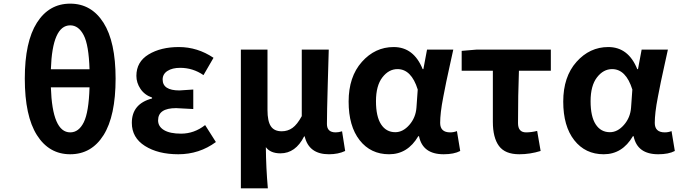

<svg xmlns="http://www.w3.org/2000/svg" viewBox="-20 -832 3721 1053"><path d="M471 -353H259Q267 -106 365 -106Q412 -106 439.5 -161.5Q467 -217 471 -353ZM259 -452H471Q467 -585 439 -639Q411 -693 365 -693Q267 -693 259 -452ZM614 -401Q614 -196 548 -91Q482 14 365 14Q249 14 182.5 -91Q116 -196 116 -401Q116 -603 182.5 -707.5Q249 -812 365 -812Q481 -812 547.5 -707.5Q614 -603 614 -401Z M958 14Q847 14 775 -31.5Q703 -77 703 -158Q703 -263 814 -292V-297Q773 -311 750.5 -344.5Q728 -378 728 -416Q728 -493 795 -533.5Q862 -574 961 -574Q1063 -574 1151 -515L1096 -420Q1038 -460 968 -460Q925 -460 898.5 -443Q872 -426 872 -396Q872 -336 964 -336Q975 -336 1040 -341V-234Q960 -239 946 -239Q847 -239 847 -172Q847 -138 879.5 -118.5Q912 -99 973 -99Q1045 -99 1105 -146L1164 -53Q1073 14 958 14Z M1301 201V-560H1447V-229Q1447 -167 1465.5 -139.5Q1484 -112 1525 -112Q1558 -112 1584 -130.5Q1610 -149 1635 -195V-560H1783Q1782 -525 1777.5 -369Q1773 -213 1773 -152Q1773 -106 1821 -106Q1838 -106 1856 -112L1873 -4Q1835 14 1784 14Q1674 14 1651 -84H1648Q1601 9 1518 9Q1463 9 1438 -25Q1439 88 1449 201Z M2114 14Q2013 14 1952.5 -63Q1892 -140 1892 -275Q1892 -411 1964.5 -492.5Q2037 -574 2139 -574Q2249 -574 2298 -453H2302L2322 -560H2466Q2462 -540 2448 -478Q2434 -416 2427.5 -383.5Q2421 -351 2411.5 -302.5Q2402 -254 2398 -219Q2394 -184 2394 -158Q2394 -106 2449 -106Q2468 -106 2486 -113L2504 -4Q2470 14 2413 14Q2298 14 2278 -85H2274Q2216 14 2114 14ZM2148 -107Q2190 -107 2225 -147Q2260 -187 2264 -242L2271 -341Q2236 -453 2160 -453Q2112 -453 2077 -407.5Q2042 -362 2042 -277Q2042 -193 2070 -150Q2098 -107 2148 -107Z M2828 14Q2750 14 2716.5 -31.5Q2683 -77 2683 -164V-444H2512V-553L2594 -560H3001V-444H2826Q2821 -313 2821 -157Q2821 -106 2865 -106Q2894 -106 2926 -114L2945 -4Q2887 14 2828 14Z M3291 14Q3190 14 3129.5 -63Q3069 -140 3069 -275Q3069 -411 3141.5 -492.5Q3214 -574 3316 -574Q3426 -574 3475 -453H3479L3499 -560H3643Q3639 -540 3625 -478Q3611 -416 3604.5 -383.5Q3598 -351 3588.5 -302.5Q3579 -254 3575 -219Q3571 -184 3571 -158Q3571 -106 3626 -106Q3645 -106 3663 -113L3681 -4Q3647 14 3590 14Q3475 14 3455 -85H3451Q3393 14 3291 14ZM3325 -107Q3367 -107 3402 -147Q3437 -187 3441 -242L3448 -341Q3413 -453 3337 -453Q3289 -453 3254 -407.5Q3219 -362 3219 -277Q3219 -193 3247 -150Q3275 -107 3325 -107Z"/></svg>

Font: NotoSansHansBold
Style: Bold
Weight: 700
Designer: Ryoko NISHIZUKA  (kana & ideographs); Paul D. Hunt (Latin, Greek & Cyrillic); Wenlong ZHANG  (bopomofo); Sandoll Communi
Foundry: Adobe Systems Incorporated
Version: Version 1.00;December 8, 2021;FontCreator 13.0.0.2675 64-bit